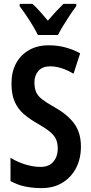

<svg xmlns="http://www.w3.org/2000/svg" viewBox="-20 -957 469 987"><path d="M396 -204Q396 -141 371 -93Q346 -45 300.5 -17.5Q255 10 194 10Q149 10 110 2Q71 -6 34 -26V-146Q71 -123 112 -111Q153 -99 188 -99Q232 -99 254.5 -126Q277 -153 277 -192Q277 -220 268.5 -240Q260 -260 238 -278.5Q216 -297 176 -320Q133 -344 102.5 -370.5Q72 -397 55.5 -434Q39 -471 39 -528Q39 -587 62.5 -631Q86 -675 130 -700Q174 -725 234 -724Q277 -724 317 -713Q357 -702 392 -683L358 -578Q294 -616 238 -616Q199 -616 178 -593Q157 -570 157 -534Q157 -504 165.5 -484Q174 -464 196.5 -446.5Q219 -429 260 -406Q328 -368 362 -321Q396 -274 396 -204ZM175 -777Q165 -797 149 -824Q133 -851 115 -877.5Q97 -904 81 -925V-937H147Q165 -921 185 -898.5Q205 -876 226 -851Q250 -879 267.5 -897.5Q285 -916 306 -937H372V-925Q357 -906 339.5 -879.5Q322 -853 305.5 -826Q289 -799 278 -777Z"/></svg>

Font: Noto Sans Devanagari UI ExtraCondensed SemiBold
Style: Regular
Weight: 600
Width: 2
Designer: Jelle Bosma - Monotype Design Team
Foundry: Monotype Imaging Inc.
Version: Version 2.004; ttfautohint (v1.8.4.7-5d5b)